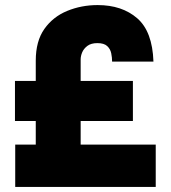

<svg xmlns="http://www.w3.org/2000/svg" viewBox="-20 -737 673 757"><path d="M40 0V-167H121V-260H39V-418H121V-498Q121 -575 155 -623Q189 -671 245 -694Q301 -717 365 -717Q461 -717 521 -665Q581 -613 585 -494H422Q422 -510 418.5 -527Q415 -544 402.5 -555.5Q390 -567 364 -567Q339 -567 324.5 -556Q310 -545 304 -530.5Q298 -516 298 -503V-418H504V-260H298V-167H594V0Z"/></svg>

Font: Onest Black
Style: Regular
Weight: 900
Designer: Dmitri Voloshin, Andrey Kudryavtsev
Foundry: Dmitri Voloshin, Andrey Kudryavtsev
Version: Version 1.000;gftools[0.9.33]